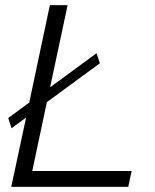

<svg xmlns="http://www.w3.org/2000/svg" viewBox="-20 -730 604 750"><path d="M106 -62H494.1L481 0H23.9L82 -271L24.9 -229L12.2 -269L94.2 -329.1L174.8 -710H244.1L175.8 -389.2L356.9 -522L370.1 -482.9L163.1 -331.1Z"/></svg>

Font: Rawline
Style: Italic
Weight: 400
Italic angle: -12°
Designer: Matt McInerney, Pablo Impallari, Rodrigo Fuenzalida
Foundry: Matt McInerney, Pablo Impallari, Rodrigo Fuenzalida
Version: Version 4.020;PS 004.020;hotconv 1.0.88;makeotf.lib2.5.64775